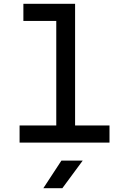

<svg xmlns="http://www.w3.org/2000/svg" viewBox="-20 -750 640 1010"><path d="M83 0V-90H276V-640H103V-730H375V-90H556V0ZM208 240 303 95H415L308 240Z"/></svg>

Font: Tiny Medium
Style: Regular
Weight: 500
Monospace: yes
Designer: Philipp Nurullin, Konstantin Bulenkov
Foundry: JetBrains
Version: Version 2.251; ttfautohint (v1.8.4.7-5d5b)